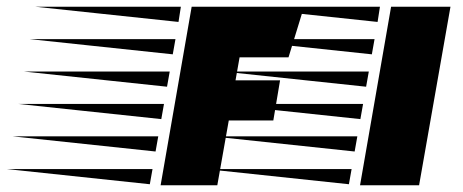

<svg xmlns="http://www.w3.org/2000/svg" viewBox="-272 -549 1372 569"><path d="M538 -192H406L372 0H204L296 -529H629L583 -379H438L426 -311H558ZM172 -3 -252 -48H180ZM206 -196 -218 -241H214ZM223 -292 -201 -337H231ZM240 -388 -184 -433H248ZM257 -484 -167 -529H264ZM189 -100 -235 -145H197ZM795 0 887 -529H1063L970 0ZM762 -3 338 -48H770ZM796 -196 372 -241H804ZM813 -292 389 -337H821ZM830 -388 406 -433H838ZM847 -484 423 -529H854ZM779 -100 355 -145H787Z"/></svg>

Font: Faster One
Style: Regular
Weight: 400
Designer: Eduardo Rodriguez Tunni
Foundry: Eduardo Rodriguez Tunni
Version: Version 1.002